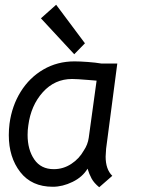

<svg xmlns="http://www.w3.org/2000/svg" viewBox="-20 -775 595 807"><path d="M17 -207Q17 -231 20 -255Q30 -330 67 -389.5Q104 -449 162.5 -483Q221 -517 293 -517Q316 -517 349.5 -514.5Q383 -512 406 -508H473L426 -150Q424 -126 424 -117Q424 -63 452 -36L397 12Q375 -6 365 -24.5Q355 -43 348 -66Q327 -31 285 -10.5Q243 10 202 10Q113 10 65 -52Q17 -114 17 -207ZM332 -142Q349 -167 353 -196L386 -436L350 -439Q302 -443 283 -443Q210 -443 160 -387.5Q110 -332 99 -248Q96 -229 96 -208Q96 -146 124 -105Q152 -64 206 -64Q246 -64 279.5 -86Q313 -108 332 -142ZM152 -698 216 -755 337 -593 292 -547Z"/></svg>

Font: Bellota Text
Style: Bold Italic
Weight: 700
Italic angle: -7.5°
Designer: Kemie Guaida
Foundry: Kemie Guaida
Version: Version 4.001